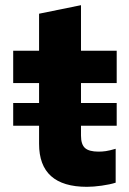

<svg xmlns="http://www.w3.org/2000/svg" viewBox="-20 -712 498 742"><path d="M316 10Q131 10 131 -156V-226H31V-314H131V-391H31V-516H131V-659L293 -692V-516H431V-391H293V-314H431V-226H293V-188Q293 -154 308.5 -140Q324 -126 361 -126Q375 -126 389 -128Q403 -130 427 -137V-6Q405 1 373 5.5Q341 10 316 10Z"/></svg>

Font: Red Hat Text VF
Style: Regular
Weight: 400
Designer: Pentagram, MCKL
Foundry: Pentagram, MCKL
Version: Version 1.023